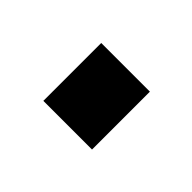

<svg xmlns="http://www.w3.org/2000/svg" viewBox="-42 -189 265 265"><g transform="rotate(45 91.0 -56.5)"><path d="M139 0H44V-113H139Z"/></g></svg>

Font: Gemunu Libre SemiBold
Style: Regular
Weight: 600
Designer: Puspanada Ekanayake, Sola Matas, Pathum Egodawatta, Kosala Senevirathne
Foundry: mooniak
Version: Version 1.100